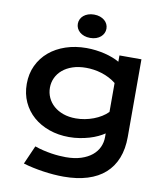

<svg xmlns="http://www.w3.org/2000/svg" viewBox="-109 -896 1054 1242"><g transform="rotate(10 417.5 -274.5)"><path d="M180.7 97.7Q208 107.4 236.3 114Q264.6 120.6 291.3 124.8Q317.9 128.9 342.3 130.6Q366.7 132.3 385.7 132.3Q443.4 132.3 486.1 118.4Q528.8 104.5 557.4 81.1Q585.9 57.6 600.1 26.6Q614.3 -4.4 614.3 -39.1V-64Q595.7 -51.3 570.8 -39.6Q545.9 -27.8 516.1 -19Q486.3 -10.3 452.9 -4.9Q419.4 0.5 383.8 0.5Q313 0.5 252.9 -20.8Q192.9 -42 148.9 -80.3Q105 -118.7 80.3 -172.4Q55.7 -226.1 55.7 -291.5Q55.7 -358.4 81.5 -412.8Q107.4 -467.3 153.1 -505.9Q198.7 -544.4 261.2 -565.4Q323.7 -586.4 397 -586.4Q428.2 -586.4 459 -582.5Q489.7 -578.6 517.8 -571.8Q545.9 -564.9 570.6 -555.4Q595.2 -545.9 614.3 -534.7V-576.2H758.8V-65.9Q758.8 12.7 734.9 73.2Q710.9 133.8 664.8 175Q618.7 216.3 550.3 237.5Q481.9 258.8 393.6 258.8Q361.8 258.8 327.6 256.1Q293.5 253.4 259 248.3Q224.6 243.2 191.2 236.1Q157.7 229 127 219.7ZM207.5 -293Q207.5 -258.3 221.4 -227.8Q235.4 -197.3 261.2 -174.6Q287.1 -151.9 323.7 -138.9Q360.4 -126 406.2 -126Q436 -126 465.6 -131.6Q495.1 -137.2 522.2 -147.5Q549.3 -157.7 573 -172.4Q596.7 -187 614.3 -205.1V-395Q592.3 -412.6 567.9 -424.8Q543.5 -437 518.1 -444.8Q492.7 -452.6 466.8 -456.3Q440.9 -460 416.5 -460Q366.7 -460 327.9 -446.8Q289.1 -433.6 262.5 -410.9Q235.8 -388.2 221.7 -357.9Q207.5 -327.6 207.5 -293ZM407.2 -654.8Q385.7 -654.8 368.4 -660.9Q351.1 -667 338.9 -677.5Q326.7 -688 320.1 -701.9Q313.5 -715.8 313.5 -731.4Q313.5 -747.6 320.1 -761.5Q326.7 -775.4 338.9 -785.6Q351.1 -795.9 368.4 -802Q385.7 -808.1 407.2 -808.1Q429.2 -808.1 446.5 -802Q463.9 -795.9 476.1 -785.6Q488.3 -775.4 494.9 -761.5Q501.5 -747.6 501.5 -731.4Q501.5 -715.8 494.9 -701.9Q488.3 -688 476.1 -677.5Q463.9 -667 446.5 -660.9Q429.2 -654.8 407.2 -654.8Z"/></g></svg>

Font: Krona One
Style: Regular
Weight: 400
Version: Version 1.003